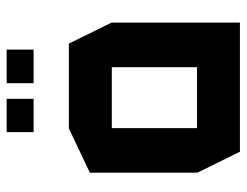

<svg xmlns="http://www.w3.org/2000/svg" viewBox="-102 -639 741 577"><g transform="rotate(-90 268.5 -350.5)"><path d="M172 -385V-514H426L489 -386V-385ZM101 0 38 -128V-129H355V0ZM38 -129V-451L171 -514H172V-129ZM355 0V-385H489V0ZM307 -620V-701H408V-620ZM160 -620V-701H260V-620Z"/></g></svg>

Font: Foldit SemiBold
Style: Regular
Weight: 600
Version: Version 1.003